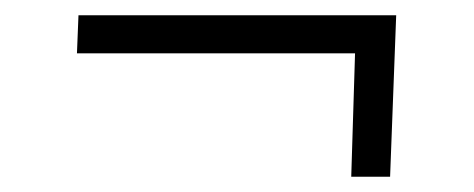

<svg xmlns="http://www.w3.org/2000/svg" viewBox="-20 -386 622 252"><path d="M441 -154 446 -316H81L83 -366H500L492 -154Z"/></svg>

Font: Literata 18pt Light
Style: Italic
Weight: 300
Italic angle: -2°
Designer: Latin by Veronika Burian and Jose Scaglione. Greek by Irene Vlachou. Cyrillic by Vera Evstafieva
Foundry: TypeTogether
Version: Version 3.103;gftools[0.9.29]